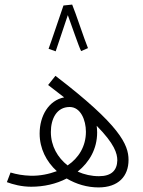

<svg xmlns="http://www.w3.org/2000/svg" viewBox="-20 -809 623 838"><path d="M257 -785C243 -745 202 -622 192 -596L223 -585C229 -601 257 -688 276 -743C293 -697 323 -608 334 -586L364 -599C347 -640 311 -751 295 -789ZM410 9C497 9 541 -40 541 -111C541 -178 503 -263 222 -478L190 -438C215 -419 238 -401 260 -384C193 -371 153 -304 153 -226C153 -161 182 -104 228 -62C193 -49 154 -41 114 -42C80 -43 53 -48 26 -56L10 -14C37 -4 74 6 116 6C171 6 225 -6 271 -30C313 -5 361 9 410 9ZM202 -233C202 -290 227 -342 284 -342C332 -342 355 -285 355 -234C355 -170 323 -119 275 -87C232 -121 202 -171 202 -233ZM404 -231C404 -241 403 -250 402 -260C480 -181 492 -139 492 -109C491 -66 467 -40 412 -40C380 -40 348 -47 319 -60C370 -101 404 -159 404 -231Z"/></svg>

Font: Noto Sans Arabic UI XCn Lt
Style: Regular
Weight: 300
Width: 2
Designer: Monotype Design Team, Nadine Chahine and Nizar Qandah
Foundry: Monotype Imaging Inc.
Version: Version 2.010